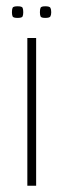

<svg xmlns="http://www.w3.org/2000/svg" viewBox="-20 -591 202 611"><path d="M67 -470H95V0H67ZM124 -534Q111 -534 109 -539Q107 -544 107 -552Q107 -561 109 -566Q111 -571 124 -571Q138 -571 140.5 -566Q143 -561 143 -552Q143 -544 140.5 -539Q138 -534 124 -534ZM36 -534Q22 -534 20 -539Q18 -544 18 -552Q18 -561 20 -566Q22 -571 36 -571Q50 -571 52 -566Q54 -561 54 -552Q54 -544 52 -539Q50 -534 36 -534Z"/></svg>

Font: Smooch Sans Thin ExtraLight
Style: Regular
Weight: 250
Version: Version 1.010